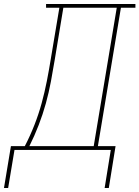

<svg xmlns="http://www.w3.org/2000/svg" viewBox="-72 -755 702 967"><path d="M455 192 486 0H1L-31 192H-52L-17 -19H53Q80 -71 101.5 -126Q123 -181 138 -236Q153 -291 164 -347Q175 -403 184 -459L227 -716H160V-735H610V-716H537L421 -19H510L476 192ZM76 -19H400L516 -716H247L204 -456Q195 -401 184.5 -345Q174 -289 159 -234.5Q144 -180 123 -125.5Q102 -71 76 -19Z"/></svg>

Font: Iosevka Etoile Thin Oblique
Style: Regular
Weight: 100
Italic angle: -9°
Designer: Belleve Invis
Foundry: Belleve Invis
Version: Version 15.5.2; ttfautohint (v1.8.4)